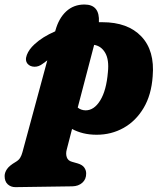

<svg xmlns="http://www.w3.org/2000/svg" viewBox="-98 -570 702 830"><path d="M87.5 -295Q69.5 -281 50.8 -281.5Q32 -282 21.5 -294Q9 -308.5 18 -332.5Q27 -356.5 51 -378.5Q86 -411 140.5 -434.5L141.5 -438Q156 -491 188.2 -520.8Q220.5 -550.5 267 -550.5Q334 -550.5 329.5 -474Q337 -474 344.5 -474Q454.5 -474 513 -412.5Q571.5 -351 562 -240Q556.5 -160 523 -103.5Q489.5 -47 436.5 -17.2Q383.5 12.5 320 12.5Q288 12.5 261.2 5.8Q234.5 -1 213.5 -12.5L190.5 76.5Q185.5 95 190.8 110Q196 125 213.5 129.5L238 136.5Q258 142.5 266.2 154.2Q274.5 166 274.5 179.5Q275 204.5 258 219.8Q241 235 214.5 235.5L-31.5 239Q-51 239 -64.5 226.8Q-78 214.5 -78 191Q-78 176 -67.8 161Q-57.5 146 -31 130.5Q-17 122.5 -10.8 112Q-4.5 101.5 -1 88L106.5 -309Q97 -302.5 87.5 -295ZM271.5 -93Q308.5 -92.5 335.2 -135.8Q362 -179 368.5 -258.5Q374 -311.5 357 -341.2Q340 -371 309 -376L238 -105Q252 -93.5 271.5 -93Z"/></svg>

Font: Fraunces 72pt S100 Black
Style: Italic
Weight: 900
Italic angle: -16°
Version: Version 1.000; ttfautohint (v1.8.3)